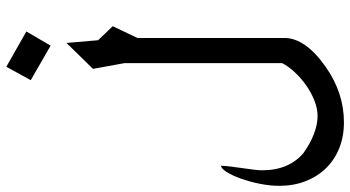

<svg xmlns="http://www.w3.org/2000/svg" viewBox="-276 -743 1134 622"><g transform="rotate(-90 291.0 -432.0)"><path d="M500 -913.6 454.1 -835 342.3 -899.4 385.7 -978.5ZM517.1 -633.8 479 -553.7V-77.6Q479 -9.8 385.3 56.2Q301.3 115.2 205.6 115.2Q159.7 115.2 121.6 99.9Q83.5 84.5 56.6 56.6Q29.8 28.8 14.9 -9.5Q0 -47.9 0 -93.8Q0 -125 6.8 -158.4Q13.7 -191.9 23.7 -219.5Q33.7 -247.1 44.9 -264.9Q56.2 -282.7 64.9 -282.7Q64.9 -272 62.7 -253.7Q60.5 -235.4 57.6 -215.6Q54.7 -195.8 52.5 -178Q50.3 -160.2 50.3 -150.9Q50.3 -105.5 64.9 -71.8Q79.6 -38.1 106 -16.1Q136.7 5.9 167.5 17.8Q198.2 29.8 226.6 29.8Q250 29.8 275.6 19.8Q301.3 9.8 324.7 -6.6Q348.1 -22.9 367.4 -43.5Q386.7 -64 397.5 -85V-595.7Q393.1 -620.6 388.2 -646.7Q383.3 -672.9 378.9 -697.8L462.9 -783.7L471.7 -681.2Z"/></g></svg>

Font: XB Khoramshahr
Style: Regular
Weight: 400
Designer: Behnam
Foundry: Irmug
Version: Version 8.005 2009